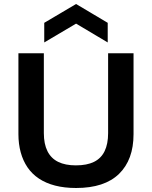

<svg xmlns="http://www.w3.org/2000/svg" viewBox="-20 -926 759 959"><path d="M360 13Q302 13 255.5 1Q209 -11 174.5 -34Q140 -57 117.5 -90Q95 -123 83.5 -165Q72 -207 72 -256V-660H199V-261Q199 -207 217 -171Q235 -135 270.5 -117.5Q306 -100 359 -100Q414 -100 449.5 -117.5Q485 -135 502.5 -171Q520 -207 520 -261V-660H647V-256Q647 -128 574.5 -57.5Q502 13 360 13ZM201 -714V-812L360 -906L518 -812V-714L360 -808Z"/></svg>

Font: Bricolage Grotesque 18pt SemiBold
Style: Regular
Weight: 600
Version: Version 1.001;gftools[0.9.33.dev8+g029e19f]